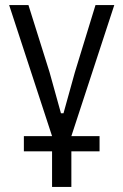

<svg xmlns="http://www.w3.org/2000/svg" viewBox="-20 -536 485 756"><path d="M185 200V60H74V0H185L16 -516H92L175 -252L220 -90H230L275 -252L356 -516H430L261 0H372V60H261V200Z"/></svg>

Font: IBM Plex Sans Condensed
Style: Regular
Weight: 400
Width: 3
Designer: Mike Abbink, Paul van der Laan, Pieter van Rosmalen
Foundry: Bold Monday
Version: Version 3.201